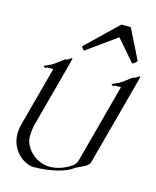

<svg xmlns="http://www.w3.org/2000/svg" viewBox="-131 -992 881 1081"><g transform="rotate(15 309.5 -451.5)"><path d="M582.2 -727.5 494.9 -902.8H440.2L258 -727.5C264 -717.3 264.7 -712.4 275.5 -707L447.9 -831.1L554.8 -707C566.2 -711.4 569.3 -713.9 582.2 -727.5ZM221.5 -647.5C216.1 -647.5 207.5 -640.6 201.5 -636.7C194.9 -631.8 184.5 -631.3 184.5 -631.3L133.1 -592.8C109.1 -576.2 79.8 -568.8 78.5 -564C77.5 -560.1 88.3 -556.6 91.2 -556.6C94.6 -556.6 97.4 -561.5 97.4 -561.5H134.5L41.9 -215.8C36.4 -195.5 34 -176.6 34 -159C34 -54.4 120.5 0 168.1 0C276.5 0 359.4 -26.9 391.6 -52.2C409.7 -66.9 468.7 -81.1 476.4 -109.9L613.8 -622.6C617.4 -636 619 -642.3 619 -645.2C619 -647 618.4 -647.5 617 -647.5C611.6 -647.5 603.1 -641.1 597.1 -636.7C590.4 -631.8 580 -631.3 580 -631.3L528.6 -592.8C507 -577.6 475.7 -568.4 474.2 -564.5C472.5 -560.1 483.8 -556.6 486.7 -556.6C490.1 -556.6 492.9 -561.5 492.9 -561.5H529L404.9 -98.1C394.7 -60.1 312.5 -24.9 260.8 -24.9C197.8 -24.9 155.4 -56.2 127.8 -93.7C112.9 -116 105.2 -134.6 105.2 -165C105.2 -180.7 107.2 -199.5 111.4 -223.6L218.3 -622.6C224.3 -645 224.9 -647.5 221.5 -647.5Z"/></g></svg>

Font: Pierce
Style: Oblique
Weight: 400
Italic angle: -15°
Version: Version 0.2.0